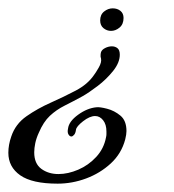

<svg xmlns="http://www.w3.org/2000/svg" viewBox="-80 -315 418 460"><path d="M186 -241Q176 -241 168 -247.5Q160 -254 160 -266Q160 -280 169.5 -287.5Q179 -295 190 -295Q201 -295 208.5 -289Q216 -283 216 -272Q216 -257 206.5 -249Q197 -241 186 -241ZM58 125Q-3 125 -31.5 105Q-60 85 -60 51Q-60 32 -53 12Q-43 -18 -16.5 -36.5Q10 -55 41.5 -69Q73 -83 101.5 -98Q130 -113 145 -135Q149 -140 156.5 -153Q164 -166 162 -175L161 -179Q161 -181 161 -183.5Q161 -186 162 -190Q164 -196 172 -200Q180 -204 188 -204Q196 -204 201.5 -199.5Q207 -195 207 -184Q207 -165 191 -145Q175 -125 154 -109Q133 -93 117 -84Q95 -72 75 -62Q55 -52 39.5 -37.5Q24 -23 13 3Q7 16 4.5 28Q2 40 2 50Q2 77 19 89.5Q36 102 60 102Q83 102 107.5 91.5Q132 81 150.5 61Q169 41 174 14Q175 10 175 6.5Q175 3 175 0Q175 -17 167 -27Q159 -37 148 -37Q135 -37 119 -24.5Q103 -12 102 -4Q101 4 97.5 8Q94 12 91 12Q87 12 84 7Q81 2 83 -7Q85 -24 107 -40Q129 -56 151 -58Q159 -59 176.5 -54.5Q194 -50 208.5 -38Q223 -26 223 -1Q223 7 220 19Q211 53 185.5 76.5Q160 100 126.5 112.5Q93 125 58 125Z"/></svg>

Font: Gwendolyn
Style: Bold
Weight: 700
Designer: Robert E. Leuschke
Foundry: Robert E. Leuschke
Version: Version 1.010; ttfautohint (v1.8.3)